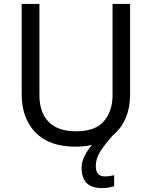

<svg xmlns="http://www.w3.org/2000/svg" viewBox="-20 -734 771 974"><path d="M466 107Q466 136 478 148.5Q490 161 511 161Q528 161 539.5 158.5Q551 156 559 155V211Q545 215 531 217.5Q517 220 497 220Q444 220 419 194Q394 168 394 117Q394 86 410 55.5Q426 25 447 1Q408 10 362 10Q229 10 159.5 -62.5Q90 -135 90 -254V-714H180V-251Q180 -164 226.5 -116Q273 -68 367 -68Q464 -68 507.5 -119.5Q551 -171 551 -252V-714H640V-252Q640 -189 618 -136Q596 -83 552 -47Q508 3 487 37.5Q466 72 466 107Z"/></svg>

Font: Noto Sans Tifinagh Ghat
Style: Regular
Weight: 400
Designer: JamraPatel
Foundry: JamraPatel LLC
Version: Version 2.006; ttfautohint (v1.8.4.7-5d5b)